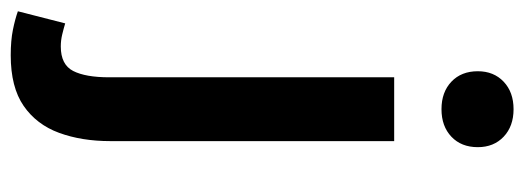

<svg xmlns="http://www.w3.org/2000/svg" viewBox="-368 -426 954 349"><g transform="rotate(90 108.5 -251.0)"><path d="M34 206Q7 206 -12.5 202Q-32 198 -46 193L-24 107Q-14 110 -3.5 112.5Q7 115 18 115Q51 115 62.5 92.5Q74 70 74 27V-491H190V25Q190 77 175 118Q160 159 126 182.5Q92 206 34 206ZM132 -577Q101 -577 82 -595Q63 -613 63 -643Q63 -672 82 -690Q101 -708 132 -708Q163 -708 182 -690Q201 -672 201 -643Q201 -613 182 -595Q163 -577 132 -577Z"/></g></svg>

Font: Source Sans Pro SemiBold
Style: Regular
Weight: 600
Designer: Paul D. Hunt
Foundry: Adobe Systems Incorporated
Version: Version 2.045;hotconv 1.0.109;makeotfexe 2.5.65596